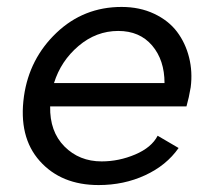

<svg xmlns="http://www.w3.org/2000/svg" viewBox="-20 -530 611 559"><path d="M267.1 8.8Q158.2 8.8 95.7 -61.3Q33.2 -131.3 49.8 -250Q65.4 -359.4 144.5 -434.6Q223.6 -509.8 334 -509.8Q386.7 -509.8 428.7 -490Q470.7 -470.2 495.4 -437.5Q520 -404.8 530.5 -362.8Q541 -320.8 535.2 -275.9Q530.3 -246.1 522.9 -220.2H126Q124.5 -147 167.7 -103.5Q210.9 -60.1 275.9 -60.1Q326.2 -60.1 373.8 -80.3Q421.4 -100.6 439 -134.8L500 -99.1Q464.4 -48.3 402.6 -19.8Q340.8 8.8 267.1 8.8ZM137.2 -288.1H459Q459 -355 422.9 -397.5Q386.7 -439.9 324.2 -439.9Q260.3 -439.9 208.7 -396.2Q157.2 -352.5 137.2 -288.1Z"/></svg>

Font: Human Sans
Style: Italic
Weight: 400
Italic angle: -8°
Designer: Tim Radville
Foundry: Continuum
Version: Version 1.000;FEAKit 1.0